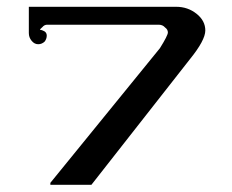

<svg xmlns="http://www.w3.org/2000/svg" viewBox="-20 -523 669 554"><path d="M125.3 4.6 441.4 -383.9Q464.4 -420.7 464.4 -429.3Q464.4 -437.9 456.3 -443.7Q449.4 -451.7 437.9 -451.7H116.1Q108 -451.7 102.3 -444.8Q95.4 -439.1 95.4 -436.8Q101.1 -436.8 108 -432.8Q114.9 -428.7 114.9 -420.1Q114.9 -411.5 109.2 -403.4Q101.1 -395.4 90.2 -395.4Q79.3 -395.4 71.3 -405.2Q63.2 -414.9 63.2 -427.6V-503.4H488.5Q521.8 -503.4 547.1 -483.3Q572.4 -463.2 572.4 -435.1Q572.4 -406.9 527.6 -351.7L243.7 10.3H125.3Z"/></svg>

Font: Dhurjati
Style: Regular
Weight: 400
Designer: Purushoth Kumar Guthula
Foundry: Andhrapradesh Society for Knowledge Networks
Version: Version 1.0.5; ttfautohint (v1.2.25-373a) -l 7 -r 28 -G 50 -